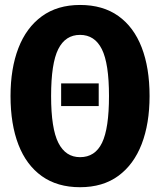

<svg xmlns="http://www.w3.org/2000/svg" viewBox="-20 -749 655 786"><path d="M592.3 -355.9Q592.3 -243.1 560 -159.2Q527.7 -75.4 464.4 -29Q401 17.4 307.7 17.4Q214.9 17.4 151.3 -27.9Q87.7 -73.3 55.4 -156.9Q23.1 -240.5 23.1 -355.9Q23.1 -468.7 55.4 -552.3Q87.7 -635.9 151.3 -682.3Q214.9 -728.7 307.7 -728.7Q401 -728.7 464.4 -683.6Q527.7 -638.5 560 -554.9Q592.3 -471.3 592.3 -355.9ZM426.2 -355.9Q426.2 -489.2 396.9 -547.7Q367.7 -606.2 307.7 -606.2Q247.7 -606.2 218.5 -547.9Q189.2 -489.7 189.2 -355.9Q189.2 -222.6 219 -164.1Q248.7 -105.6 307.7 -105.6Q369.2 -105.6 397.7 -164.4Q426.2 -223.1 426.2 -355.9ZM384.1 -314.9H230.3V-407.7H384.1Z"/></svg>

Font: Fira Code
Style: Bold
Weight: 700
Monospace: yes
Designer: Carrois Corporate, Edenspiekermann AG, Nikita Prokopov
Foundry: Carrois Corporate, Edenspiekermann AG, Nikita Prokopov
Version: Version 6.000; ttfautohint (v1.8.2) -l 8 -r 50 -G 200 -x 14 